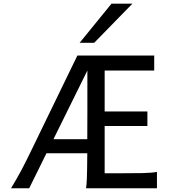

<svg xmlns="http://www.w3.org/2000/svg" viewBox="-20 -1011 921 1031"><path d="M542 -334.5V-80.6H622.1Q694.8 -80.6 744.1 -81.5Q793.5 -82.5 822.8 -87.9V0H441.9Q443.4 -8.3 444.6 -20.8Q445.8 -33.2 446.5 -54.2Q447.3 -75.2 447.8 -107.4Q448.2 -139.6 448.7 -188H229.5L136.7 0H39.1Q55.7 -26.9 69.3 -51Q83 -75.2 95.5 -98.4Q107.9 -121.6 119.6 -145.3Q131.3 -168.9 144 -194.8L395.5 -712.9H808.1V-632.3H542V-412.6H771.5V-334.5ZM267.1 -263.7H448.7Q449.2 -329.6 449.2 -419.4V-632.3ZM690.9 -991.2 485.8 -781.2H407.7L578.6 -991.2Z"/></svg>

Font: Andika FrenchTight
Style: Regular
Weight: 400
Designer: Victor Gaultney, Annie Olsen, Julie Remington, Don Collingsworth, Eric Hays, Becca Hirsbrunner
Foundry: SIL International
Version: Version 5.000 ; Dig1 Dig4Opn Dig7 LnSpcTght